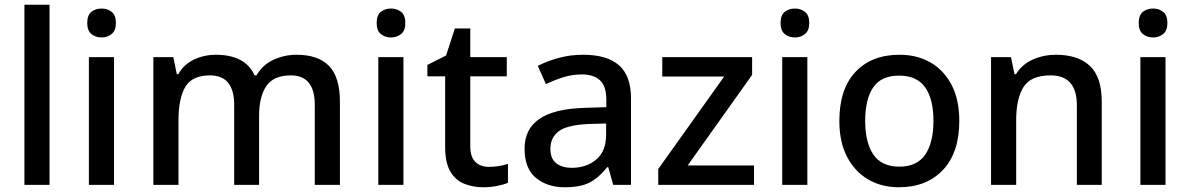

<svg xmlns="http://www.w3.org/2000/svg" viewBox="-20 -780 5020 810"><path d="M189 0H83V-760H189Z M409 -744Q433 -744 451 -730Q469 -716 469 -683Q469 -651 451 -636.5Q433 -622 409 -622Q383 -622 365.5 -636.5Q348 -651 348 -683Q348 -716 365.5 -730Q383 -744 409 -744ZM461 -539V0H355V-539Z M1231 -549Q1322 -549 1368 -502Q1414 -455 1414 -351V0H1308V-337Q1308 -462 1207 -462Q1135 -462 1104 -417.5Q1073 -373 1073 -290V0H968V-337Q968 -462 866 -462Q790 -462 761.5 -413Q733 -364 733 -272V0H627V-539H711L726 -467H732Q756 -509 799 -529Q842 -549 890 -549Q1015 -549 1054 -462H1062Q1088 -507 1134 -528Q1180 -549 1231 -549Z M1630 -744Q1654 -744 1672 -730Q1690 -716 1690 -683Q1690 -651 1672 -636.5Q1654 -622 1630 -622Q1604 -622 1586.5 -636.5Q1569 -651 1569 -683Q1569 -716 1586.5 -730Q1604 -744 1630 -744ZM1682 -539V0H1576V-539Z M2042 -76Q2063 -76 2085 -79.5Q2107 -83 2123 -89V-9Q2105 -1 2076.5 4.5Q2048 10 2019 10Q1975 10 1938 -5Q1901 -20 1879.5 -57Q1858 -94 1858 -160V-458H1783V-506L1862 -546L1899 -660H1964V-539H2118V-458H1964V-162Q1964 -118 1985.5 -97Q2007 -76 2042 -76Z M2440 -549Q2541 -549 2591.5 -504.5Q2642 -460 2642 -365V0H2567L2546 -75H2542Q2507 -31 2468.5 -10.5Q2430 10 2362 10Q2289 10 2241 -29.5Q2193 -69 2193 -153Q2193 -235 2255 -278Q2317 -321 2446 -325L2538 -328V-358Q2538 -417 2511 -441.5Q2484 -466 2435 -466Q2394 -466 2356 -454Q2318 -442 2283 -425L2249 -502Q2287 -522 2336.5 -535.5Q2386 -549 2440 -549ZM2465 -257Q2373 -253 2337.5 -226.5Q2302 -200 2302 -152Q2302 -110 2327 -91Q2352 -72 2392 -72Q2454 -72 2495.5 -107Q2537 -142 2537 -212V-259Z M3161 0H2757V-67L3035 -457H2774V-539H3153V-464L2881 -82H3161Z M3334 -744Q3358 -744 3376 -730Q3394 -716 3394 -683Q3394 -651 3376 -636.5Q3358 -622 3334 -622Q3308 -622 3290.5 -636.5Q3273 -651 3273 -683Q3273 -716 3290.5 -730Q3308 -744 3334 -744ZM3386 -539V0H3280V-539Z M4027 -270Q4027 -136 3958 -63Q3889 10 3772 10Q3699 10 3642.5 -23Q3586 -56 3553.5 -118.5Q3521 -181 3521 -270Q3521 -404 3589 -476.5Q3657 -549 3775 -549Q3849 -549 3905.5 -516.5Q3962 -484 3994.5 -422Q4027 -360 4027 -270ZM3630 -270Q3630 -179 3664.5 -128Q3699 -77 3774 -77Q3849 -77 3883.5 -128Q3918 -179 3918 -270Q3918 -362 3883 -411.5Q3848 -461 3773 -461Q3698 -461 3664 -411.5Q3630 -362 3630 -270Z M4434 -549Q4528 -549 4578 -502Q4628 -455 4628 -351V0H4523V-336Q4523 -462 4412 -462Q4329 -462 4298 -413Q4267 -364 4267 -272V0H4161V-539H4245L4260 -467H4266Q4292 -509 4337.5 -529Q4383 -549 4434 -549Z M4845 -744Q4869 -744 4887 -730Q4905 -716 4905 -683Q4905 -651 4887 -636.5Q4869 -622 4845 -622Q4819 -622 4801.5 -636.5Q4784 -651 4784 -683Q4784 -716 4801.5 -730Q4819 -744 4845 -744ZM4897 -539V0H4791V-539Z"/></svg>

Font: Noto Sans Tamil Medium
Style: Regular
Weight: 500
Designer: Jelle Bosma - Monotype Design Team
Foundry: Monotype Imaging Inc.
Version: Version 2.004; ttfautohint (v1.8.4.7-5d5b)